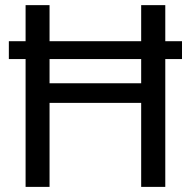

<svg xmlns="http://www.w3.org/2000/svg" viewBox="-20 -731 741 751"><path d="M532.2 0V-328.6H173.8V0H80.1V-500H14.6V-569.8H80.1V-710.9H173.8V-569.8H532.2V-710.9H626.5V-569.8H691.9V-500H626.5V0ZM173.8 -405.3H532.2V-500H173.8Z"/></svg>

Font: Roboto21382017
Style: Regular
Weight: 400
Designer: Christian Robertson
Foundry: Google
Version: Version 2.138; 2017